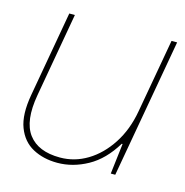

<svg xmlns="http://www.w3.org/2000/svg" viewBox="-82 -573 638 662"><g transform="rotate(15 237.0 -242.0)"><path d="M179 12Q129 12 91 -8.5Q53 -29 36 -73.5Q19 -118 32 -191L86 -496H106L53 -196Q36 -100 70.5 -54Q105 -8 183 -8Q235 -8 280.5 -35.5Q326 -63 359 -113.5Q392 -164 404 -232L451 -496H471L383 0H367L380 -109H377Q339 -46 286.5 -17Q234 12 179 12Z"/></g></svg>

Font: DM Sans 36pt Thin
Style: Italic
Weight: 250
Italic angle: -10°
Designer: Colophon Foundry, Jonny Pinhorn
Foundry: Colophon Foundry
Version: Version 4.004;gftools[0.9.30]